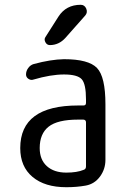

<svg xmlns="http://www.w3.org/2000/svg" viewBox="-20 -780 540 810"><path d="M309.6 -275.4Q222.7 -275.4 185.1 -245.6Q147.5 -215.8 147.5 -155.3Q147.5 -106.4 177.7 -79.1Q208 -51.8 259.8 -51.8Q304.7 -51.8 333 -63.5Q342.8 -66.4 342.8 -78.1V-263.7Q342.8 -274.4 332 -275.4ZM259.8 9.8Q168.9 9.8 117.2 -33.7Q65.4 -77.1 65.4 -155.3Q65.4 -335 309.6 -335H332Q342.8 -335 342.8 -345.7V-360.4Q342.8 -425.8 324.7 -445.8Q306.6 -465.8 250 -465.8Q194.3 -465.8 121.1 -444.3Q110.4 -440.4 100.1 -447.3Q89.8 -454.1 89.8 -465.8Q89.8 -480.5 99.1 -493.2Q108.4 -505.9 122.1 -509.8Q194.3 -529.3 250 -530.3Q353.5 -530.3 389.2 -493.2Q424.8 -456.1 424.8 -339.8V-105.5Q424.8 -66.4 401.9 -35.2Q378.9 -3.9 341.8 2.9Q303.7 9.8 259.8 9.8ZM226.6 -710Q258.8 -759.8 320.3 -759.8Q336.9 -759.8 343.8 -743.7Q350.6 -727.5 339.8 -714.8L255.9 -620.1Q228.5 -589.8 190.4 -589.8Q177.7 -589.8 171.4 -602.1Q165 -614.3 171.9 -624Z"/></svg>

Font: Rounded-X Mgen+ 1mn regular
Style: Regular
Weight: 400
Designer: [Source Han Sans]
Ryoko NISHIZUKA  (kana & ideographs); Paul D. Hunt (Latin, Greek & Cyrillic); Wenlong ZHANG  (bopomofo
Version: Version 1.059.20150602